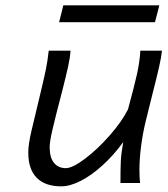

<svg xmlns="http://www.w3.org/2000/svg" viewBox="-20 -673 616 706"><path d="M433.1 -150.4Q397 -101.1 356.4 -64.5Q315.9 -27.8 276.6 -7.8Q237.3 12.2 205.1 12.2Q146 12.2 115 -19.3Q84 -50.8 84 -111.8Q84 -142.6 95.7 -191.9L129.4 -333Q142.1 -385.7 148.4 -416.5Q154.8 -447.3 159.2 -486.8H239.3Q237.8 -461.4 230.7 -429.2Q223.6 -397 209.5 -341.3Q183.1 -240.7 172.9 -196.3Q162.6 -151.9 162.6 -132.3Q162.6 -93.8 178.5 -74.2Q194.3 -54.7 221.7 -54.7Q246.6 -54.7 292 -88.9Q337.4 -123 382.3 -173.8Q427.2 -224.6 450.7 -271Q474.1 -356.9 483.9 -401.4Q493.7 -445.8 496.1 -486.8H575.7Q573.2 -462.9 564.7 -425.5Q556.2 -388.2 539.6 -323.2Q533.7 -298.8 527.3 -273.7Q521 -248.5 514.6 -222.2Q504.4 -179.7 498.5 -133.3Q492.7 -86.9 492.7 -48.8Q492.7 -17.6 495.1 0H422.9Q422.9 -52.7 424.3 -81.5Q425.8 -110.4 433.1 -150.4ZM212.9 -653.3H565.9L549.8 -591.3H197.3Z"/></svg>

Font: Lesson One Light
Style: Italic
Weight: 300
Italic angle: -14°
Designer: But Ko, Victor Gaultney, Annie Olsen, Julie Remington, Don Collingsworth, Eric Hays, Becca Hirsbrunner
Version: Version 1.100